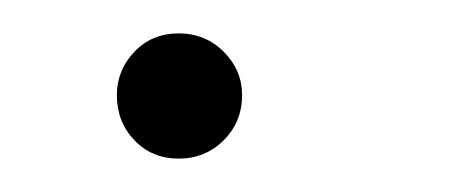

<svg xmlns="http://www.w3.org/2000/svg" viewBox="-20 -90 285 115"><path d="M87 5Q71 5 60.5 -6Q50 -17 50 -33Q50 -48 60.5 -59Q71 -70 87 -70Q103 -70 114 -59Q125 -48 125 -33Q125 -17 114 -6Q103 5 87 5Z"/></svg>

Font: Be Vietnam Pro Thin
Style: Italic
Weight: 100
Italic angle: -12°
Designer: Lam Bao, Tony Le, Vietanh Nguyen
Foundry: Yellow Type Foundry
Version: Version 1.002; ttfautohint (v1.8.3)